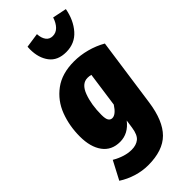

<svg xmlns="http://www.w3.org/2000/svg" viewBox="-334 -899 1187 1187"><g transform="rotate(-45 259.5 -305.0)"><path d="M528 -496 464 -44Q444 96 379 161Q314 226 186 226Q135 226 84.5 210.5Q34 195 -9 167L54 47Q121 86 181 86Q221 86 246 66Q271 46 279 -9L287 -64Q237 1 165 1Q91 1 51.5 -53Q12 -107 12 -199Q12 -291 42.5 -371.5Q73 -452 141 -502.5Q209 -553 315 -553Q369 -553 424 -538.5Q479 -524 528 -496ZM201 -199Q201 -164 210 -150.5Q219 -137 235 -137Q266 -137 300 -190L332 -418Q319 -422 302 -422Q251 -422 226 -355Q201 -288 201 -199ZM175 -798Q175 -813 176 -820L272 -834Q274 -798 289.5 -777Q305 -756 333 -756Q362 -756 383 -777.5Q404 -799 416 -836L508 -817Q493 -735 445.5 -681Q398 -627 322 -627Q248 -627 211.5 -675Q175 -723 175 -798Z"/></g></svg>

Font: Fira Sans Condensed Black
Style: Italic
Weight: 900
Width: 3
Italic angle: -8°
Designer: Carrois Corporate & Edenspiekermann AG
Foundry: Carrois Corporate GbR & Edenspiekermann AG
Version: Version 4.203